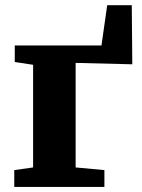

<svg xmlns="http://www.w3.org/2000/svg" viewBox="-20 -734 556 754"><path d="M36 0V-66L110 -76.5V-479.5L38 -490.5V-555.5H378.5L401 -713.5H497.5L499.5 -481.5L277 -487V-76.5L390 -66V0Z"/></svg>

Font: Merriweather Black
Style: Regular
Weight: 900
Designer: Eben Sorkin
Foundry: Eben Sorkin
Version: Version 2.200;gftools[0.9.31]